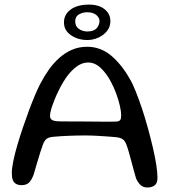

<svg xmlns="http://www.w3.org/2000/svg" viewBox="-20 -814 753 854"><path d="M634.5 20Q618 20 606.2 9.8Q594.5 -0.5 585.5 -19.5Q581 -34.5 575.2 -55.5Q569.5 -76.5 563.8 -98.2Q558 -120 552.5 -139.2Q547 -158.5 542.5 -170Q536.5 -186.5 526.8 -194Q517 -201.5 495 -204Q484.5 -205 461.2 -206.8Q438 -208.5 410.8 -210Q383.5 -211.5 359.5 -211.5Q323 -211.5 286 -210Q249 -208.5 222.5 -206Q199.5 -204.5 189.2 -197.8Q179 -191 172 -174Q166 -158.5 158.8 -135.5Q151.5 -112.5 144.2 -87.2Q137 -62 130 -38.5Q121 -13.5 109.2 -2Q97.5 9.5 76.5 9.5Q62 9.5 52 4.2Q42 -1 37.2 -12.8Q32.5 -24.5 32.5 -43.5Q32.5 -64.5 39 -96.8Q45.5 -129 56.8 -167.5Q68 -206 81.8 -246.5Q95.5 -287 109.5 -324.5Q123.5 -362 136.5 -392.5Q149.5 -423 159 -441Q176 -474 197.2 -504Q218.5 -534 244.2 -556.8Q270 -579.5 300.5 -592.8Q331 -606 367.5 -606Q427.5 -606 474.5 -566.5Q521.5 -527 557 -463.5Q569.5 -443 583.2 -408.8Q597 -374.5 611 -332.8Q625 -291 637.2 -246.5Q649.5 -202 659.5 -159.5Q669.5 -117 675 -81.5Q680.5 -46 680.5 -23Q680.5 0.5 668.2 10.2Q656 20 634.5 20ZM500.5 -273.5Q511.5 -275 515.2 -281Q519 -287 519 -301Q519 -318 513.2 -343.2Q507.5 -368.5 497.2 -396.8Q487 -425 473.5 -450Q454 -487 428.2 -511.5Q402.5 -536 372.5 -536Q341.5 -536 312.8 -511.8Q284 -487.5 261 -448.5Q251.5 -432.5 241.2 -412Q231 -391.5 222.5 -370.2Q214 -349 208.2 -330.2Q202.5 -311.5 202.5 -298.5Q202.5 -284.5 213.8 -279.2Q225 -274 253.5 -274Q318.5 -274 366 -273.5Q413.5 -273 446.2 -272.8Q479 -272.5 500.5 -273.5ZM369 -636Q326.5 -636 295.5 -657.5Q264.5 -679 264.5 -714Q264.5 -749.5 294.2 -771.5Q324 -793.5 376 -793.5Q420 -793.5 445.5 -772.8Q471 -752 471 -720Q471 -694.5 455.8 -675.8Q440.5 -657 417 -646.5Q393.5 -636 369 -636ZM368.5 -674Q397 -674 409.8 -688.2Q422.5 -702.5 422.5 -721Q422.5 -735.5 408.2 -747.5Q394 -759.5 367.5 -759.5Q348 -759.5 331.2 -750Q314.5 -740.5 314.5 -719.5Q314.5 -696.5 331.2 -685.2Q348 -674 368.5 -674Z"/></svg>

Font: Gluten Light
Style: Regular
Weight: 300
Designer: Tyler Finck
Foundry: Etcetera Type Company
Version: Version 1.300